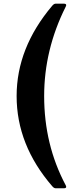

<svg xmlns="http://www.w3.org/2000/svg" viewBox="-20 -879 382 1021"><path d="M275.4 122.1Q267.1 122.1 257.8 111.3Q68.4 -107.9 68.4 -368.2Q68.4 -624.5 257.8 -848.6Q267.1 -859.4 275.4 -859.4H320.3Q332 -859.4 332 -851.6Q332 -848.6 329.1 -842.8Q214.8 -614.3 214.8 -368.2Q214.8 -109.4 329.1 105.5Q332 111.3 332 114.3Q332 122.1 320.3 122.1Z"/></svg>

Font: Simply Serif
Style: Bold
Weight: 700
Designer: Wojciech Kalinowski "wmk69" (wmk69@o2.pl)
Foundry: Wojciech Kalinowski "wmk69" (wmk69@o2.pl)
Version: Version 1.0.0; 2022-02-18